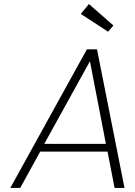

<svg xmlns="http://www.w3.org/2000/svg" viewBox="-20 -930 667 950"><path d="M512 -180H179L80 0H31L410 -686H460L596 0H547ZM504 -218 425 -627 199 -218ZM380 -861 420 -910 541 -804 515 -773Z"/></svg>

Font: Fz Poppins ExtLt
Style: Italic
Weight: 200
Italic angle: -10°
Designer: Ninad Kale (Devanagari), Jonny Pinhorn (Latin)
Foundry: Indian Type Foundry
Version: Vit hóa bi Vntype.Com & FontZin.Com